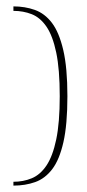

<svg xmlns="http://www.w3.org/2000/svg" viewBox="-20 -542 272 601"><path d="M22 -522Q58 -522 89 -511Q120 -500 142.5 -470.5Q165 -441 178 -385.5Q191 -330 191 -241Q191 -152 178.5 -97Q166 -42 143.5 -12.5Q121 17 90 28Q59 39 22 39V27Q53 27 79.5 16Q106 5 125.5 -24Q145 -53 156 -105.5Q167 -158 167 -241Q167 -325 156 -377.5Q145 -430 125.5 -458.5Q106 -487 79.5 -497.5Q53 -508 22 -508Z"/></svg>

Font: Genos Thin
Style: Regular
Weight: 100
Designer: Robert E. Leuschke
Foundry: Robert E. Leuschke
Version: Version 1.010